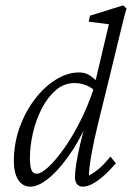

<svg xmlns="http://www.w3.org/2000/svg" viewBox="-20 -696 497 724"><path d="M94.7 7.8Q64.5 7.8 48.3 -18.6Q32.2 -44.9 32.2 -86.9Q32.2 -155.3 54.2 -215.8Q76.2 -276.4 112.3 -323.2Q148.4 -370.1 191.9 -396.5Q235.4 -422.9 278.3 -422.9Q301.8 -422.9 319.3 -411.1Q336.9 -399.4 354.5 -379.9L343.8 -346.7Q328.1 -365.2 306.2 -374Q284.2 -382.8 260.7 -382.8Q221.7 -382.8 190.4 -356Q159.2 -329.1 137.2 -286.1Q115.2 -243.2 104 -193.8Q92.8 -144.5 92.8 -98.6Q92.8 -71.3 98.1 -56.2Q103.5 -41 118.2 -41Q134.8 -41 160.6 -64.5Q186.5 -87.9 217.8 -130.9Q249 -173.8 278.8 -231.4Q308.6 -289.1 332 -357.4L336.9 -377.9L390.6 -604.5L314.5 -614.3L319.3 -636.7L444.3 -675.8L457 -664.1Q450.2 -640.6 439 -595.2Q427.7 -549.8 415 -496.1Q402.3 -442.4 389.6 -391.6L349.6 -229.5Q334 -166 324.7 -112.8Q315.4 -59.6 315.4 -34.2Q337.9 -45.9 357.4 -63.5Q377 -81.1 396.5 -105.5L417 -80.1Q392.6 -51.8 370.1 -32.2Q347.7 -12.7 328.1 -2.4Q308.6 7.8 293 7.8Q277.3 7.8 270 -2Q262.7 -11.7 262.7 -27.3Q262.7 -45.9 267.1 -75.7Q271.5 -105.5 282.7 -153.8Q293.9 -202.1 314.5 -276.4H325.2Q294.9 -192.4 252.9 -128.4Q210.9 -64.5 168.9 -28.3Q127 7.8 94.7 7.8Z"/></svg>

Font: Crimson Pro ExtraLight
Style: Italic
Weight: 250
Italic angle: -12°
Designer: Jacques Le Bailly
Foundry: Baron von Fonthausen
Version: Version 1.003